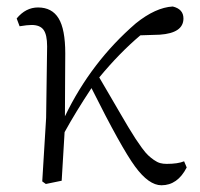

<svg xmlns="http://www.w3.org/2000/svg" viewBox="-20 -545 604 579"><path d="M535.2 -58.6 543 -40Q515.6 13.7 466.8 13.7Q428.7 13.7 387.2 -43Q345.7 -99.6 255.9 -279.3Q208 -207 174.8 -146.5Q173.8 -123 166 0L118.2 9.8L107.4 2L119.1 -189.5L122.1 -405.3Q122.1 -440.4 111.3 -455.1Q100.6 -469.7 75.2 -469.7Q62.5 -469.7 39.1 -465.8L30.3 -489.3Q57.6 -522.5 94.7 -522.5Q136.7 -522.5 156.7 -489.7Q176.8 -457 176.8 -383.8Q176.8 -373 176.3 -298.8Q175.8 -224.6 175.8 -194.3Q254.9 -358.4 389.6 -474.6Q449.2 -522.5 501 -525.4Q533.2 -517.6 533.2 -489.3Q533.2 -445.3 461.9 -440.4L403.3 -438.5Q339.8 -384.8 279.3 -311.5Q293.9 -286.1 313 -253.9Q332 -221.7 342.3 -203.6Q352.5 -185.5 366.7 -162.1Q380.9 -138.7 389.2 -126Q397.5 -113.3 408.2 -98.6Q418.9 -84 426.8 -76.7Q434.6 -69.3 444.3 -62.5Q454.1 -55.7 462.9 -53.2Q471.7 -50.8 482.4 -50.8Q516.6 -50.8 535.2 -58.6Z"/></svg>

Font: Bpmf Zihi Serif Light
Style: Light
Weight: 300
Foundry: But Ko
Version: Version 1.320